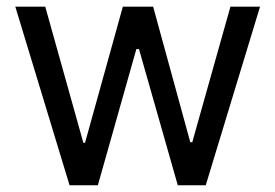

<svg xmlns="http://www.w3.org/2000/svg" viewBox="-20 -550 817 570"><path d="M25.4 -530.3 186.5 0H270.5L384.8 -404.3H392.6L507.8 0H590.8L752 -530.3H664.1L550.8 -127.9H544.9L434.6 -530.3H344.7L232.4 -126H227.5L114.3 -530.3Z"/></svg>

Font: Pretendard Variable
Style: Regular
Weight: 400
Designer: Base glyphs from Inter by Rasmus Andersson; Hangeul glyphs from Noto Sans CJK(Source Han Sans) by Jang Soo-young and Kan
Foundry: Kil Hyung-jin
Version: Version 1.309;Glyphs 3.2 (3225)